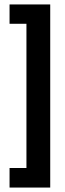

<svg xmlns="http://www.w3.org/2000/svg" viewBox="-20 -696 291 864"><path d="M23 60H99V-589H23V-676H206V148H23Z"/></svg>

Font: Pragati Narrow
Style: Bold
Weight: 700
Designer: Hector Gatti, Marcela Romero, Pablo Cosgaya and Nicolas Silva
Foundry: Omnibus-Type
Version: Version 1.010; ttfautohint (v1.3)